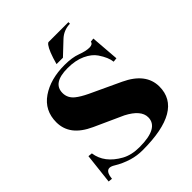

<svg xmlns="http://www.w3.org/2000/svg" viewBox="-213 -903 1048 1048"><g transform="rotate(-45 310.5 -379.5)"><path d="M281.2 -654.1Q303 -733.6 323.7 -761Q330.8 -770.3 336.7 -770.3H489V-758.5Q439.9 -757.3 405.3 -724.6L330.6 -654.1ZM500.5 -608.4 522 -610.8 534.9 -445.6 511 -443.1Q507.8 -478.5 475.8 -525.9Q455.6 -555.9 412.5 -576Q369.4 -596.2 308.6 -596.2Q192.6 -596.2 192.6 -519.3Q192.6 -480.7 224.6 -454.6Q248.3 -435.3 291.3 -414.8L467 -332.8Q591.8 -274.2 592 -170.7Q592 10.7 281.5 10.7Q239 10.7 199.7 -1Q153.1 -15.1 114.3 -39.1Q97.4 -49.6 85.2 -49.6Q57.6 -49.6 52.7 2.4L29.3 0L49.1 -175.8L73 -173.3Q85 -88.1 177.2 -36.9Q220 -13.2 281.5 -13.2Q430.2 -13.2 430.2 -95Q430.2 -150.6 345.2 -194.6L179.9 -269.5Q116.5 -298.3 85.9 -338.6Q55.9 -378.2 55.7 -430.2Q55.7 -521.2 127.7 -570.8Q199.5 -620.1 308.6 -620.1Q366.5 -620.1 405.5 -605.5Q445.3 -590.6 471.9 -590.6Q497.3 -590.6 500.5 -608.4Z"/></g></svg>

Font: itsadzoke
Style: Regular
Weight: 700
Width: 7
Version: Version 0.45